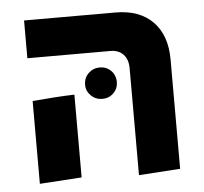

<svg xmlns="http://www.w3.org/2000/svg" viewBox="-44 -582 674 633"><g transform="rotate(-5 293.0 -265.5)"><path d="M391 5V-349Q391 -378 375.5 -394.5Q360 -411 333 -411H58V-536H360Q440 -536 484 -491Q528 -446 528 -366V-4ZM63 5V-269Q98 -272 133 -274.5Q168 -277 202 -278V-4ZM293 -256Q271 -256 255.5 -271Q240 -286 240 -307Q240 -330 255.5 -345Q271 -360 293 -360Q315 -360 330 -345Q345 -330 345 -307Q345 -286 330 -271Q315 -256 293 -256Z"/></g></svg>

Font: Secular One
Style: Regular
Weight: 400
Designer: Michal Sahar
Foundry: Hagilda
Version: Version 1.002; ttfautohint (v1.8.4.7-5d5b);gftools[0.9.29]